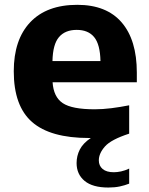

<svg xmlns="http://www.w3.org/2000/svg" viewBox="-20 -576 634 816"><path d="M440.5 221Q373.5 221 339.5 192.8Q305.5 164.5 305.5 117Q305.5 86.5 319.2 59.5Q333 32.5 366 10.5Q362 10.5 358 10.5Q194 10.5 116.2 -57.5Q38.5 -125.5 38.5 -273Q38.5 -407.5 108.5 -481.5Q178.5 -555.5 308.5 -555.5Q432.5 -555.5 497 -480.8Q561.5 -406 561.5 -267.5V-226.5H203.5Q207.5 -164 246.5 -137.8Q285.5 -111.5 382.5 -111.5Q416 -111.5 453.8 -116.2Q491.5 -121 529 -128.5V-8Q452 17 426 46.5Q400 76 400 105.5Q400 128.5 416.2 142.2Q432.5 156 463.5 156Q478 156 494.5 152.5Q511 149 529 140.5V204.5Q510 212 488.8 216.5Q467.5 221 440.5 221ZM306 -449Q257 -449 230.8 -418.5Q204.5 -388 203 -316.5H407Q405.5 -387.5 380.2 -418.2Q355 -449 306 -449Z"/></svg>

Font: Encode Sans SmExp
Style: Bold
Weight: 700
Width: 6
Designer: Multiple Designers
Foundry: Impallari Type
Version: Version 3.002; ttfautohint (v1.8.3) -l 8 -r 50 -G 200 -x 14 